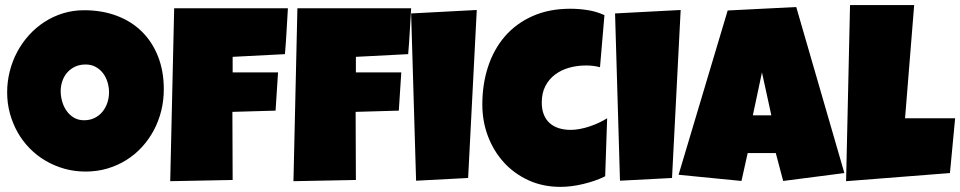

<svg xmlns="http://www.w3.org/2000/svg" viewBox="-20 -727 3801 760"><path d="M628.4 -374Q628.4 -329.6 618.2 -288.3Q607.9 -247.1 588.6 -210.9Q569.3 -174.8 541.7 -144.8Q514.2 -114.7 479.7 -93.3Q445.3 -71.8 404.8 -59.8Q364.3 -47.9 318.8 -47.9Q274.9 -47.9 235.1 -59.1Q195.3 -70.3 160.6 -90.6Q126 -110.8 97.9 -139.4Q69.8 -168 50 -202.9Q30.3 -237.8 19.3 -277.8Q8.3 -317.9 8.3 -361.3Q8.3 -403.8 18.6 -444.6Q28.8 -485.4 48.1 -521.5Q67.4 -557.6 94.7 -587.9Q122.1 -618.2 156 -640.1Q189.9 -662.1 229.5 -674.3Q269 -686.5 313 -686.5Q383.8 -686.5 442.1 -664.6Q500.5 -642.6 541.7 -601.8Q583 -561 605.7 -503.2Q628.4 -445.3 628.4 -374ZM411.6 -361.3Q411.6 -382.3 405.5 -402.1Q399.4 -421.9 387.7 -437.3Q376 -452.6 358.6 -462.2Q341.3 -471.7 318.8 -471.7Q295.9 -471.7 277.8 -463.4Q259.8 -455.1 246.8 -440.7Q233.9 -426.3 227.1 -407Q220.2 -387.7 220.2 -366.2Q220.2 -345.7 226.1 -325.2Q231.9 -304.7 243.7 -288.1Q255.4 -271.5 272.7 -261.2Q290 -251 313 -251Q335.9 -251 354.2 -260Q372.6 -269 385.3 -284.4Q397.9 -299.8 404.8 -319.8Q411.6 -339.8 411.6 -361.3Z M1119.6 -694.3Q1116.7 -648.4 1114.3 -603.5Q1111.8 -558.6 1107.9 -512.7L900.9 -502V-440.4H1080.6L1070.8 -289.1L899.9 -284.2L900.9 -14.6L653.8 -9.8L669.4 -694.3Z M1607.4 -694.3Q1604.5 -648.4 1602.1 -603.5Q1599.6 -558.6 1595.7 -512.7L1388.7 -502V-440.4H1568.4L1558.6 -289.1L1387.7 -284.2L1388.7 -14.6L1141.6 -9.8L1157.2 -694.3ZM1867.2 -687.5 1833 -22.5 1627 -11.7 1607.4 -673.8Z M2372.6 -667 2355 -460.9Q2340.8 -464.8 2327.1 -466.3Q2313.5 -467.8 2299.3 -467.8Q2264.6 -467.8 2233.2 -459Q2201.7 -450.2 2177.5 -432.1Q2153.3 -414.1 2138.9 -386.5Q2124.5 -358.9 2124.5 -321.3Q2124.5 -293.9 2132.6 -273.7Q2140.6 -253.4 2155.5 -240Q2170.4 -226.6 2191.7 -219.7Q2212.9 -212.9 2238.8 -212.9Q2256.8 -212.9 2275.9 -216.6Q2294.9 -220.2 2314 -226.6Q2333 -232.9 2350.6 -241.2Q2368.2 -249.5 2383.3 -258.8L2375.5 -29.3Q2356.4 -19.5 2334.5 -12Q2312.5 -4.4 2289.3 1.2Q2266.1 6.8 2242.9 9.8Q2219.7 12.7 2198.7 12.7Q2129.4 12.7 2072.5 -13.2Q2015.6 -39.1 1974.9 -83.7Q1934.1 -128.4 1911.6 -187.5Q1889.2 -246.6 1889.2 -313.5Q1889.2 -393.6 1911.9 -462.9Q1934.6 -532.2 1978.8 -583.3Q2022.9 -634.3 2088.1 -663.3Q2153.3 -692.4 2237.8 -692.4Q2271.5 -692.4 2306.2 -687Q2340.8 -681.6 2372.6 -667Z M2674.3 -687.5 2640.1 -22.5 2434.1 -11.7 2414.6 -673.8Z M3322.3 -42 3080.1 -10.7 3050.8 -121.1H2939.5L2915 -10.7L2666 -35.2L2860.4 -685.5L3131.8 -699.2ZM3033.2 -270.5 2996.1 -440.4 2960 -270.5Z M3760.7 -258.8 3740.2 -42 3329.1 -9.8 3344.7 -707H3598.6L3562.5 -258.8Z"/></svg>

Font: Luckiest Guy
Style: Regular
Weight: 400
Designer: Astigmatic (AOETI)
Foundry: Astigmatic (AOETI)
Version: Version 1.000